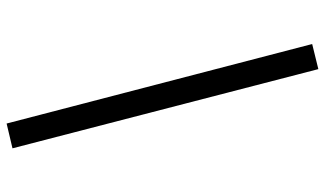

<svg xmlns="http://www.w3.org/2000/svg" viewBox="-214 -632 949 560"><g transform="rotate(-90 260.0 -351.5)"><path d="M180.2 -806.2 412.1 85 338.9 103 107.9 -789.1Z"/></g></svg>

Font: Fira Sans Book
Style: Regular
Weight: 350
Designer: Carrois Corporate & Edenspiekermann AG
Foundry: Carrois Corporate GbR & Edenspiekermann AG
Version: Version 4.203;PS 004.203;hotconv 1.0.88;makeotf.lib2.5.64775